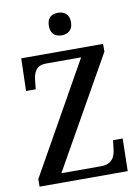

<svg xmlns="http://www.w3.org/2000/svg" viewBox="-99 -992 770 1058"><g transform="rotate(-10 286.0 -463.0)"><path d="M301 -800C334 -800 363 -818 363 -863C363 -909 334 -926 301 -926C265 -926 239 -909 239 -863C239 -818 265 -800 301 -800ZM35 0H528L532 -182H478L473 -139C469 -93 452 -52 389 -52H166L516 -671V-714H58L53 -532H107L112 -578C116 -624 132 -662 188 -662H384L35 -42Z"/></g></svg>

Font: Noto Serif Armenian SemiCondensed Medium
Style: Regular
Weight: 500
Width: 4
Designer: Monotype Design Team
Foundry: Monotype Imaging Inc.
Version: Version 2.008